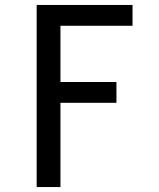

<svg xmlns="http://www.w3.org/2000/svg" viewBox="-20 -755 640 775"><path d="M128 0V-735H515V-651H224V-424H450V-340H224V0Z"/></svg>

Font: Iosevka SS04 Medium Extended
Style: Regular
Weight: 500
Width: 7
Monospace: yes
Designer: Belleve Invis
Foundry: Belleve Invis
Version: Version 19.0.0; ttfautohint (v1.8.4)